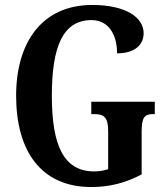

<svg xmlns="http://www.w3.org/2000/svg" viewBox="-20 -744 673 774"><path d="M348 10C422 10 487 -7 551 -41V-211C551 -270 562 -284 596 -284H604V-334H348V-284H361C400 -284 416 -270 416 -215V-62C398 -56 378 -53 360 -53C235 -53 189 -161 189 -358C189 -559 235 -663 349 -663C418 -663 452 -604 452 -529C524 -529 559 -564 559 -610C559 -674 487 -724 352 -724C150 -724 45 -574 45 -358C45 -137 144 10 348 10Z"/></svg>

Font: Noto Serif Lao ExtraCondensed
Style: Bold
Weight: 700
Width: 2
Designer: Monotype Design Team
Foundry: Monotype Imaging Inc.
Version: Version 2.003